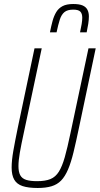

<svg xmlns="http://www.w3.org/2000/svg" viewBox="-20 -929 497 957"><path d="M168 8Q121 8 92.5 -1.5Q64 -11 51 -33.5Q38 -56 38 -94Q38 -129 46.5 -177.5Q55 -226 69 -294L152 -688H188L98 -264Q86 -209 79 -169Q72 -129 72 -101Q72 -72 81 -55.5Q90 -39 110.5 -32.5Q131 -26 165 -26Q206 -26 231.5 -36.5Q257 -47 273.5 -73.5Q290 -100 303 -146Q316 -192 331 -264L421 -688H457L374 -294Q359 -222 346.5 -170.5Q334 -119 319 -84Q304 -49 284.5 -29Q265 -9 236.5 -0.5Q208 8 168 8ZM229 -768Q235 -799 242 -824.5Q249 -850 260.5 -869Q272 -888 292 -898.5Q312 -909 345 -909Q376 -909 392.5 -901.5Q409 -894 416 -880Q423 -866 423 -847Q423 -831 420 -811Q417 -791 412 -768H379Q384 -791 387 -809Q390 -827 390 -841Q390 -861 380.5 -871Q371 -881 345 -881Q316 -881 301 -868.5Q286 -856 278 -831Q270 -806 262 -768Z"/></svg>

Font: Saira Condensed Thin
Style: Italic
Weight: 250
Width: 3
Italic angle: -12°
Designer: Hector Gatti with collaboration of the Omnibus-Type team
Foundry: Omnibus-Type
Version: Version 1.101